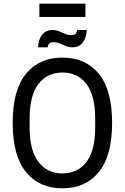

<svg xmlns="http://www.w3.org/2000/svg" viewBox="-20 -1011 678 1043"><path d="M319 12Q193 12 121 -76.5Q49 -165 49 -343Q49 -522 121 -610Q193 -698 319 -698Q445 -698 517 -610Q589 -522 589 -343Q589 -165 517 -76.5Q445 12 319 12ZM319 -69Q402 -69 449.5 -131Q497 -193 497 -318V-368Q497 -493 449.5 -555Q402 -617 319 -617Q237 -617 189 -555Q141 -493 141 -368V-318Q141 -193 189 -131Q237 -69 319 -69ZM187 -754Q187 -775 195 -797Q203 -819 220 -833.5Q237 -848 264 -848Q284 -848 301 -841Q318 -834 334.5 -827Q351 -820 368 -820Q380 -820 388.5 -826Q397 -832 399 -848H451Q451 -827 443 -805Q435 -783 418.5 -768.5Q402 -754 374 -754Q355 -754 337.5 -761Q320 -768 304 -775Q288 -782 270 -782Q258 -782 249.5 -776Q241 -770 239 -754ZM194 -919V-991H444V-919Z"/></svg>

Font: Archivo Narrow
Style: Regular
Weight: 400
Designer: Hector Gatti
Foundry: Omnibus-Type
Version: Version 3.002